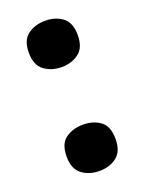

<svg xmlns="http://www.w3.org/2000/svg" viewBox="-115 -615 516 686"><g transform="rotate(-20 143.5 -272.5)"><path d="M50 -470Q50 -518 77.5 -538Q105 -558 144 -558Q182 -558 209 -538Q236 -518 236 -470Q236 -423 209 -402.5Q182 -382 144 -382Q105 -382 77.5 -402.5Q50 -423 50 -470ZM50 -75Q50 -124 77.5 -143.5Q105 -163 144 -163Q182 -163 209 -143.5Q236 -124 236 -75Q236 -28 209 -7.5Q182 13 144 13Q105 13 77.5 -7.5Q50 -28 50 -75Z"/></g></svg>

Font: Noto Sans Gujarati UI ExtraBold
Style: Regular
Weight: 800
Designer: Jelle Bosma - Monotype Design Team, Universal Thirst
Foundry: Monotype Imaging Inc.
Version: Version 2.106; ttfautohint (v1.8.4.7-5d5b)